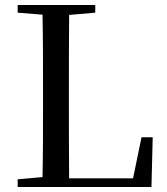

<svg xmlns="http://www.w3.org/2000/svg" viewBox="-20 -752 670 772"><path d="M51 -701 151 -693C153 -593 153 -493 153 -392V-328C153 -237 153 -138 151 -40L51 -31V0H589L594 -200H549L515 -35H258C257 -136 257 -236 257 -325V-384C257 -492 257 -593 258 -692L363 -701V-732H51Z"/></svg>

Font: Noto Serif CJK SC Medium
Style: Regular
Weight: 500
Designer: Ryoko NISHIZUKA 西塚涼子 (kana & ideographs); Frank Grießhammer (Latin, Greek & Cyrillic); Wenlong ZHANG 张文龙 (bopomofo); San
Foundry: Adobe
Version: Version 2.001;hotconv 1.1.0;makeotfexe 2.6.0